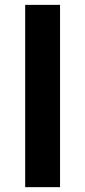

<svg xmlns="http://www.w3.org/2000/svg" viewBox="-20 -773 352 793"><path d="M84 0V-752.9H228V0Z"/></svg>

Font: Standard
Style: Bold
Weight: 400
Designer: Bryce Wilner
Version: Version 2.000;PS 2.0;hotconv 16.6.51;makeotf.lib2.5.65220 DE